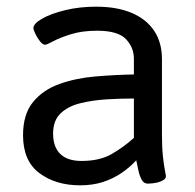

<svg xmlns="http://www.w3.org/2000/svg" viewBox="-20 -549 585 575"><path d="M268 -529Q330 -529 374 -510.5Q418 -492 441.5 -457Q465 -422 465 -372V-148Q465 -107 468 -80Q471 -53 474 -38.5Q477 -24 477 -22Q477 -15 470.5 -10.5Q464 -6 455 -3.5Q446 -1 437 0Q428 1 423 1Q411 1 404.5 -10.5Q398 -22 394.5 -38.5Q391 -55 388 -69Q369 -48 344 -31Q319 -14 288.5 -4Q258 6 220 6Q147 6 98 -30.5Q49 -67 49 -144Q49 -207 79 -243.5Q109 -280 158 -297.5Q207 -315 265.5 -320Q324 -325 381 -326V-373Q381 -407 357 -432Q333 -457 271 -457Q226 -457 192.5 -446.5Q159 -436 139.5 -425.5Q120 -415 115 -415Q108 -415 100 -425Q92 -435 86 -447.5Q80 -460 80 -465Q80 -478 106 -493Q132 -508 175 -518.5Q218 -529 268 -529ZM381 -254Q342 -254 300 -251.5Q258 -249 221 -240Q184 -231 161.5 -209.5Q139 -188 139 -149Q139 -109 160.5 -88Q182 -67 224 -67Q279 -67 315 -88Q351 -109 381 -136Z"/></svg>

Font: Asap VF Beta
Style: Regular
Weight: 400
Designer: Pablo Cosgaya
Foundry: Pablo Cosgaya
Version: Version 1.007